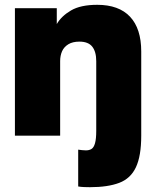

<svg xmlns="http://www.w3.org/2000/svg" viewBox="-20 -564 646 798"><path d="M354 214Q343 214 329.5 213.5Q316 213 305 211V58Q313 59 321 60Q329 61 337 61Q351 61 360.5 55Q370 49 375 31Q380 13 380 -20V-130H567V0Q567 84 545 131Q523 178 475.5 196Q428 214 354 214ZM42 0V-530H216V-464Q235 -497 275 -520.5Q315 -544 384 -544Q474 -544 520.5 -494.5Q567 -445 567 -350V0H380V-310Q380 -349 363.5 -370Q347 -391 310 -391Q282 -391 264 -380Q246 -369 238 -351Q230 -333 230 -310V0Z"/></svg>

Font: Golos Text ExtraBold
Style: Regular
Weight: 800
Designer: A.Korolkova, Vitaly Kuzmin
Foundry: ParaType Ltd
Version: Version 2.004